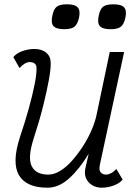

<svg xmlns="http://www.w3.org/2000/svg" viewBox="-20 -860 640 894"><path d="M71 -543 42 -594Q56 -612 84 -622Q112 -632 140 -632Q175 -632 195.5 -614.5Q216 -597 216 -568Q217 -540 207.5 -487.5Q198 -435 180.5 -365Q163 -295 137 -216Q108 -126 127.5 -86.5Q147 -47 205 -47Q232 -47 260.5 -64.5Q289 -82 316 -112.5Q343 -143 366.5 -179.5Q390 -216 406.5 -254.5Q423 -293 430 -327L491 -618H558L445 -93Q444 -88 443.5 -83Q443 -78 443 -74Q444 -61 452.5 -54Q461 -47 474 -47Q484 -47 496 -53Q508 -59 522 -73L551 -24Q538 -7 510 3.5Q482 14 453 14Q429 14 409 2Q389 -10 380 -31.5Q371 -53 379 -83L393 -144Q350 -73 302 -29.5Q254 14 201 14Q103 14 68.5 -44Q34 -102 73 -222Q97 -293 114.5 -356.5Q132 -420 141.5 -468.5Q151 -517 150 -544Q150 -557 141.5 -564Q133 -571 119 -571Q107 -571 94.5 -563.5Q82 -556 71 -543ZM495 -724Q458 -724 445 -738.5Q432 -753 440 -788Q446 -818 460.5 -829Q475 -840 508 -840Q545 -840 558 -825.5Q571 -811 564 -778Q557 -747 542.5 -735.5Q528 -724 495 -724ZM279 -724Q242 -724 229 -738.5Q216 -753 224 -788Q230 -818 244.5 -829Q259 -840 292 -840Q329 -840 342 -825.5Q355 -811 348 -778Q341 -747 326.5 -735.5Q312 -724 279 -724Z"/></svg>

Font: Victor Mono Thin Light
Style: Italic
Weight: 300
Italic angle: -12°
Monospace: yes
Version: Version 1.561;gftools[0.9.30]